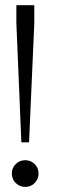

<svg xmlns="http://www.w3.org/2000/svg" viewBox="-20 -720 230 739"><path d="M43 -631V-700H112V-631L91.8 -172.2H62.2ZM25.6 -52Q25.6 -73.6 40.6 -88.5Q55.5 -103.4 77 -103.4Q98.6 -103.4 113.5 -88.5Q128.4 -73.6 128.4 -52Q128.4 -30.5 113.5 -15.6Q98.6 -0.6 77 -0.6Q55.5 -0.6 40.6 -15.6Q25.6 -30.5 25.6 -52Z"/></svg>

Font: Didactic
Style: Regular
Weight: 400
Designer: Tyler Finck
Foundry: Etcetera Type Co
Version: Version 3.007;FEAKit 1.0